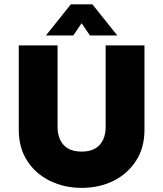

<svg xmlns="http://www.w3.org/2000/svg" viewBox="-20 -870 769 904"><path d="M364.3 14.6Q283.2 14.6 215.8 -18.1Q148.4 -50.8 108.4 -112.3Q68.4 -173.8 68.4 -258.8V-656.2H251V-271.5Q251 -238.3 263.2 -211.9Q275.4 -185.5 300.3 -170.9Q325.2 -156.2 364.3 -156.2Q403.3 -156.2 428.2 -170.9Q453.1 -185.5 465.3 -211.9Q477.5 -238.3 477.5 -271.5V-656.2H660.2V-258.8Q660.2 -173.8 620.1 -112.3Q580.1 -50.8 513.2 -18.1Q446.3 14.6 364.3 14.6ZM196.3 -703.1 313.5 -849.6H415L532.2 -703.1H403.3L364.3 -760.7L325.2 -703.1Z"/></svg>

Font: Sen ExtraBold
Style: Regular
Weight: 800
Version: Version 2.000;gftools[0.9.31]